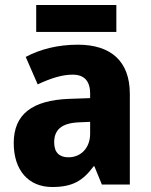

<svg xmlns="http://www.w3.org/2000/svg" viewBox="-20 -805 604 769"><path d="M446 -785H125V-677H446ZM292 -626C212 -626 141 -608 83 -577L131 -467C182 -491 228 -506 271 -506C316 -506 341 -482 341 -430V-412L255 -409C111 -403 35 -349 35 -232C35 -123 94 -56 189 -56C271 -56 312 -81 355 -139H358L388 -66H500V-429C500 -560 424 -626 292 -626ZM296 -315 341 -317V-270C341 -211 303 -175 254 -175C219 -175 197 -193 197 -235C197 -283 224 -312 296 -315Z"/></svg>

Font: Noto Sans Malayalam UI SemiCondensed ExtraBold
Style: Regular
Weight: 800
Width: 4
Designer: Jelle Bosma - Monotype Design Team
Foundry: Monotype Imaging Inc.
Version: Version 2.104